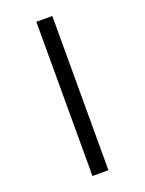

<svg xmlns="http://www.w3.org/2000/svg" viewBox="-176 -905 852 1130"><g transform="rotate(-20 250.0 -340.0)"><path d="M200 143V-823H300V143Z"/></g></svg>

Font: Zed Mono Semibold
Style: Regular
Weight: 600
Monospace: yes
Designer: Belleve Invis
Foundry: Belleve Invis
Version: Version 1.0.0; ttfautohint (v1.8.4)